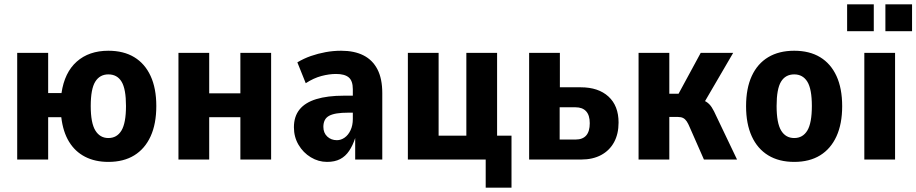

<svg xmlns="http://www.w3.org/2000/svg" viewBox="-20 -742 4262 893"><path d="M484 11Q422 11 375.5 -13Q329 -37 301 -83Q273 -129 265 -197H204V0H60V-496H204V-309H266Q280 -405 337 -455.5Q394 -506 484 -506Q555 -506 604.5 -476Q654 -446 680.5 -388.5Q707 -331 707 -249Q707 -166 680.5 -108Q654 -50 604.5 -19.5Q555 11 484 11ZM484 -100Q524 -100 545 -135Q566 -170 566 -249Q566 -328 545.5 -362Q525 -396 484 -396Q444 -396 423 -362Q402 -328 402 -249Q402 -170 423.5 -135Q445 -100 484 -100Z M810 0V-496H953V-308H1098V-496H1241V0H1098V-197H953V0Z M1501 11Q1461 11 1425.5 -10.5Q1390 -32 1368.5 -68.5Q1347 -105 1347 -150Q1347 -200 1373 -232.5Q1399 -265 1451 -281Q1503 -297 1580 -297H1636V-218H1601Q1569 -218 1547 -214.5Q1525 -211 1511 -203.5Q1497 -196 1490.5 -183Q1484 -170 1484 -152Q1484 -124 1502 -107Q1520 -90 1547 -90Q1566 -90 1583 -102Q1600 -114 1610.5 -136.5Q1621 -159 1621 -188V-327Q1621 -366 1602 -382Q1583 -398 1543 -398Q1511 -398 1475 -388.5Q1439 -379 1402 -355L1363 -452Q1393 -470 1426 -481.5Q1459 -493 1494.5 -499.5Q1530 -506 1567 -506Q1628 -506 1670.5 -484.5Q1713 -463 1735.5 -419.5Q1758 -376 1758 -309V0H1632V-100Q1621 -66 1604 -40.5Q1587 -15 1562 -2Q1537 11 1501 11Z M2239 131V0H1877V-496H2020V-111H2149V-496H2292V-111H2359V131Z M2441 0V-496H2584V-336H2681Q2763 -336 2810 -293Q2857 -250 2857 -172Q2857 -119 2836 -80.5Q2815 -42 2776 -21Q2737 0 2683 0ZM2583 -93H2657Q2690 -93 2706.5 -112Q2723 -131 2723 -169Q2723 -206 2706 -224.5Q2689 -243 2657 -243H2583Z M2950 0V-496H3093V-306H3136L3239 -496H3390L3243 -244L3223 -283Q3250 -278 3265 -268.5Q3280 -259 3290.5 -242.5Q3301 -226 3312 -201L3408 0H3254L3188 -150Q3181 -167 3174 -177.5Q3167 -188 3157.5 -193Q3148 -198 3134 -198H3093V0Z M3674 11Q3603 11 3553 -19.5Q3503 -50 3476.5 -108Q3450 -166 3450 -248Q3450 -331 3476.5 -388.5Q3503 -446 3553 -476Q3603 -506 3674 -506Q3745 -506 3794.5 -476Q3844 -446 3870.5 -388.5Q3897 -331 3897 -248Q3897 -166 3870.5 -108Q3844 -50 3794.5 -19.5Q3745 11 3674 11ZM3674 -100Q3714 -100 3735 -135Q3756 -170 3756 -249Q3756 -328 3735 -362Q3714 -396 3674 -396Q3633 -396 3612.5 -362Q3592 -328 3592 -249Q3592 -170 3613 -135Q3634 -100 3674 -100Z M4000 0V-496H4143V0ZM4098 -597V-722H4222V-597ZM3920 -597V-722H4044V-597Z"/></svg>

Font: Nunito Sans 10pt Condensed ExtraBold
Style: Regular
Weight: 800
Width: 3
Designer: Vernon Adams
Foundry: Vernon Adams
Version: Version 3.101;gftools[0.9.27]